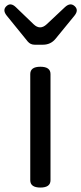

<svg xmlns="http://www.w3.org/2000/svg" viewBox="-44 -843 365 863"><path d="M183 -33Q183 0 137.5 0Q92 0 92 -33V-510Q92 -543 137.5 -543Q183 -543 183 -510ZM112 -642Q93 -642 81 -656L-14 -773Q-34 -798 -15 -815.5Q4 -833 27 -811L107 -734Q136 -706 166 -734L248 -811Q272 -833 291.5 -815.5Q311 -798 291 -773L206 -669Q184 -642 149 -642Z"/></svg>

Font: Raw Maruko Gothic CJK TC
Style: Regular
Weight: 400
Version: Version 1.001